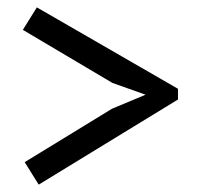

<svg xmlns="http://www.w3.org/2000/svg" viewBox="-20 -585 545 521"><path d="M463 -344V-315L85 -84L47 -145L284 -290L375 -328L285 -360L42 -504L80 -565Z"/></svg>

Font: PT Sans
Style: Regular
Weight: 400
Designer: A.Korolkova, O.Umpeleva, V.Yefimov
Foundry: ParaType Ltd
Version: Version 2.003